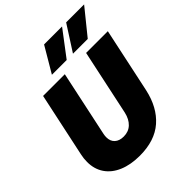

<svg xmlns="http://www.w3.org/2000/svg" viewBox="-255 -1073 1231 1231"><g transform="rotate(-45 361.0 -457.5)"><path d="M21 -199Q21 -231 28 -262L121 -698H318L223 -252Q220 -237 220 -224Q220 -188 242 -168Q264 -148 303 -148Q347 -148 376 -175.5Q405 -203 416 -252L511 -698H708L614 -257Q586 -129 505.5 -58.5Q425 12 289 12Q207 12 146.5 -13.5Q86 -39 53.5 -86.5Q21 -134 21 -199ZM359 -927H522L391 -754H257ZM559 -927H722L582 -754H448Z"/></g></svg>

Font: Azeret Mono ExtraBold
Style: Italic
Weight: 800
Italic angle: -12°
Designer: Martin Vácha
Foundry: Displaay
Version: Version 1.000; Glyphs 3.0.3, build 3074